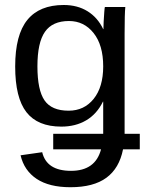

<svg xmlns="http://www.w3.org/2000/svg" viewBox="-20 -557 596 784"><path d="M267.6 207.5Q181.2 207.5 129.9 173.6Q78.6 139.6 64 77.1L152.3 64.5Q170.4 140.6 270 140.6Q369.6 140.6 392.6 52.7H197.3V-10.7H401.4V-142.1H400.4Q375.5 -91.3 332 -65.7Q288.6 -40 230.5 -40Q133.8 -40 87.9 -98.9Q42 -157.7 42 -285.6Q42 -414.6 91.6 -475.6Q141.1 -536.6 240.2 -536.6Q296.4 -536.6 337.6 -511Q378.9 -485.4 401.4 -438H402.3Q402.3 -447.8 403.3 -468.5Q404.3 -489.3 405.8 -507.8Q407.2 -526.4 408.2 -528.3H491.7Q488.8 -502 488.8 -418.9V-10.7H550.8V52.7H482.4Q467.3 129.9 414.6 168.7Q361.8 207.5 267.6 207.5ZM401.4 -286.1Q401.4 -372.6 362.3 -421.9Q323.2 -471.2 261.7 -471.2Q194.3 -471.2 163.6 -427.2Q132.8 -383.3 132.8 -286.1Q132.8 -189 161.9 -147Q190.9 -105 260.3 -105Q323.7 -105 362.5 -153.3Q401.4 -201.7 401.4 -286.1Z"/></svg>

Font: Arimo
Style: Regular
Weight: 400
Designer: Steve Matteson
Foundry: Monotype Imaging Inc.
Version: Version 1.33